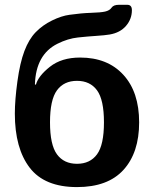

<svg xmlns="http://www.w3.org/2000/svg" viewBox="-20 -759 631 789"><path d="M41 -292Q41 -347.7 51.5 -424.3Q62 -501 80.3 -549.3Q98.6 -597.7 126.5 -626.5Q154.3 -655.3 193.4 -674.6Q232.4 -693.8 265.6 -698.2Q314.5 -705.1 354.2 -706.3Q394 -707.5 411.6 -711.4Q430.7 -715.8 438.5 -727.5Q446.3 -739.3 468.8 -739.3H502.9Q522 -739.3 522 -717.3Q522 -680.7 497.8 -652.6Q473.6 -624.5 430.7 -617.2Q410.6 -613.8 376.2 -611.6Q341.8 -609.4 300.3 -605Q258.8 -600.6 215.8 -579.1Q127.4 -534.7 123.5 -412.6L127.4 -410.6Q137.2 -446.8 185.1 -484.6Q232.9 -522.5 309.1 -522.5Q421.9 -522.5 486.8 -451.7Q551.8 -380.9 551.8 -256.3Q551.8 -131.8 487.5 -61Q423.3 9.8 296.4 9.8Q163.1 9.8 102.1 -69.8Q41 -149.4 41 -292ZM185.5 -256.3Q185.5 -163.6 214.1 -124.8Q242.7 -85.9 296.4 -85.9Q350.1 -85.9 378.7 -124.8Q407.2 -163.6 407.2 -256.3Q407.2 -349.1 378.7 -387.9Q350.1 -426.8 296.4 -426.8Q242.7 -426.8 214.1 -387.9Q185.5 -349.1 185.5 -256.3Z"/></svg>

Font: Istok Web
Style: Bold
Weight: 700
Designer: Andrey V. Panov
Foundry: Andrey V. Panov
Version: Version 1.0.2g